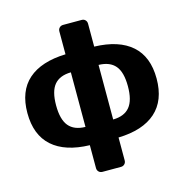

<svg xmlns="http://www.w3.org/2000/svg" viewBox="-123 -813 1047 1092"><g transform="rotate(-15 400.5 -267.5)"><path d="M315.9 -535.2V-669.9Q315.9 -683.1 324.5 -691.7Q333 -700.2 346.2 -700.2H455.1Q468.3 -700.2 476.6 -691.7Q484.9 -683.1 484.9 -669.9V-535.2Q628.9 -531.2 704.8 -464.1Q780.8 -397 780.8 -268.1Q780.8 -139.2 704.8 -71.5Q628.9 -3.9 484.9 0V134.8Q484.9 147.9 476.3 156.5Q467.8 165 455.1 165H346.2Q333 165 324.5 156.5Q315.9 147.9 315.9 134.8V0Q171.9 -3.9 95.9 -71.5Q20 -139.2 20 -268.1Q20 -397 95.9 -463.9Q171.9 -530.8 315.9 -535.2ZM318.8 -106.9V-428.2Q252.9 -427.2 220.9 -389.2Q189 -351.1 189 -268.1Q189 -185.1 220.9 -146.5Q252.9 -107.9 318.8 -106.9ZM481.9 -106.9Q547.9 -107.9 579.8 -146.5Q611.8 -185.1 611.8 -268.1Q611.8 -351.1 579.8 -388.9Q547.9 -426.8 481.9 -428.2Z"/></g></svg>

Font: Days One
Style: Regular
Weight: 400
Designer: Alexander Kalachev, Alexey Maslov, Jovanny Lemonad
Foundry: Alexander Kalachev, Alexey Maslov, Jovanny Lemonad
Version: Version 1.002